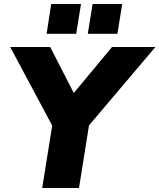

<svg xmlns="http://www.w3.org/2000/svg" viewBox="-20 -940 797 960"><path d="M191 0 241 -312 31 -705H231L349 -475L540 -705H757L425 -313L375 0ZM419 -771 443 -920H591L567 -771ZM213 -771 236 -920H385L361 -771Z"/></svg>

Font: Nunito Sans Black
Style: Italic
Weight: 900
Italic angle: -9°
Designer: Vernon Adams
Foundry: Vernon Adams
Version: Version 3.006; ttfautohint (v1.8.3)